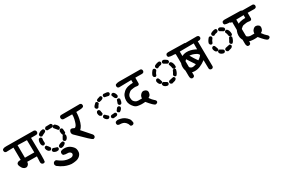

<svg xmlns="http://www.w3.org/2000/svg" viewBox="76 -1679 4337 2959"><g transform="rotate(-30 2244.0 -199.5)"><path d="M420.4 -49.3 404.8 -57.1 403.8 -57.6 402.8 -58.6Q397.5 -64.5 394 -72Q390.6 -79.6 389.6 -88.4V-88.9V-89.4L394 -193.4L222.2 -195.3Q222.2 -185.5 220.5 -177Q218.8 -168.5 214.6 -160.9Q210.4 -153.3 204.6 -147Q184.1 -124.5 159.7 -127.4Q136.2 -129.9 117.7 -146Q99.6 -161.6 83.5 -200.2Q65.9 -242.7 93.3 -259.8Q115.2 -273.9 150.4 -272L148.4 -491.2L17.6 -488.3H16.1L15.1 -488.8L-0.5 -496.6L-2 -497.1L-2.4 -498Q-12.7 -510.7 -11.7 -531.7V-532.7L-11.2 -533.7L-3.4 -549.3L-2.4 -551.3L-1 -552.2Q26.9 -566.4 61.5 -564.5L552.7 -560.5H554.2L555.7 -559.6L573.2 -549.8H574.2L574.7 -548.8Q585.9 -536.1 584 -515.1V-514.2L583.5 -513.2L575.7 -497.6L574.7 -496.1L573.7 -495.1Q569.8 -492.2 565.4 -490.2Q561 -488.3 556.6 -487.1Q552.2 -485.8 547.4 -485.4H546.9H458Q468.8 -89.4 456.5 -60.1L456.1 -59.1L455.1 -58.1Q441.4 -46.4 422.4 -48.8H421.4ZM389.6 -266.6 385.7 -486.3 221.7 -491.2 223.6 -267.6Z M799.3 175.8Q778.8 173.8 759 169.9Q739.3 166 720 159.9Q700.7 153.8 682.1 146Q627 122.1 577.6 82.5H576.7V81.5Q564.5 66.9 562.5 47.4V46.9V46.4Q563.5 37.6 567.1 29.8Q570.8 22 576.7 15.6L577.1 15.1Q592.8 2 616.7 3.9H618.2L619.6 4.9Q643.1 22.5 662.4 35.4Q681.6 48.3 697.3 56.2Q727.5 72.8 759.3 80.1Q769.5 83 780.8 84.7Q792 86.4 804.2 87.2Q816.4 87.9 829.1 87.9Q847.7 87.9 860.4 82.3Q873 76.7 880.9 64.9Q896 43.5 879.4 22Q870.1 11.2 857.4 5.9Q844.7 0.5 827.1 1Q808.1 1.5 790.5 -1.2Q772.9 -3.9 756.8 -10.3L755.4 -10.7L754.4 -11.7Q741.2 -27.3 743.2 -52.2V-53.2L743.7 -54.2L753.4 -73.7L754.4 -75.7L755.9 -76.2L756.3 -76.7Q793 -94.7 841.3 -88.9Q867.7 -85.9 890.9 -75.9Q914.1 -65.9 933.6 -48.8Q973.1 -15.1 981.4 17.1Q989.3 48.8 983.4 79.1Q980 94.7 971.4 108.9Q962.9 123 949.2 135.3Q921.9 159.7 880.9 168Q861.3 171.9 841.1 173.8Q820.8 175.8 799.8 175.8ZM696.8 -106.4Q667.5 -109.4 645.5 -128.4L645 -128.9L644.5 -129.4Q636.2 -141.1 638.7 -157.2V-157.7L639.2 -158.2Q645 -173.3 658.7 -179.2L660.2 -179.7H661.1H674.8H675.8L676.8 -179.2Q684.1 -176.3 691.7 -173.6Q699.2 -170.9 706.8 -168.5Q714.4 -166 722.2 -163.6Q730 -161.1 737.8 -159.2L739.7 -158.7L740.7 -156.7Q749.5 -146 747.1 -129.9V-129.4L746.6 -128.4Q743.7 -121.6 738.8 -116.7Q733.9 -111.8 727.1 -108.9L726.1 -108.4H725.1L697.8 -106.4H697.3ZM785.6 -116.7Q771 -123.5 765.1 -137.2L764.6 -138.7V-139.6V-155.3V-156.2L765.1 -157.7Q771 -171.4 793 -181.6Q813.5 -191.4 844.7 -196.3H846.2L848.1 -195.8Q861.8 -189.9 868.7 -176.3L869.1 -175.3V-173.8V-160.2V-158.2L868.2 -156.7Q859.9 -146 850.1 -138.2Q840.3 -130.4 829.6 -125.5Q807.6 -116.2 788.1 -116.2H786.6ZM612.8 -168.5 591.3 -178.2 590.3 -178.7 589.8 -179.2Q562.5 -205.6 562.5 -242.2V-243.2L563 -244.6Q568.8 -258.3 582.5 -264.2L584 -264.6H585H598.6H601.1L602.5 -262.7Q626.5 -239.3 645.5 -209L646.5 -207.5V-206.1V-192.4V-191.4L646 -189.9Q640.1 -176.3 626.5 -170.4H626L625.5 -169.9L616.7 -168L614.7 -167.5ZM888.7 -182.1Q881.3 -185.1 876 -189.9Q870.6 -194.8 867.7 -201.7L867.2 -203.1V-204.1V-217.8V-219.2L868.2 -220.7L897.5 -272.5L897.9 -273.4L898.9 -273.9Q909.7 -282.7 925.8 -280.3H926.3L927.2 -279.8Q940.9 -273.9 946.8 -258.8L947.3 -257.8V-256.3Q946.3 -233.9 938.5 -216.8Q930.7 -199.7 916 -188Q912.1 -185.1 908 -183.3Q903.8 -181.6 899.4 -181.4Q895 -181.2 889.6 -181.6H889.2ZM916 -276.4 904.3 -283.2 902.3 -284.2 901.9 -286.1Q889.6 -316.4 891.6 -352.1V-353L892.1 -354.5L901.9 -373L902.8 -374L903.8 -374.5Q914.6 -383.3 930.7 -380.9H931.2L932.1 -380.4Q934.1 -379.4 936.3 -378.2Q938.5 -377 940.4 -375.5Q942.4 -374 943.8 -372.6Q945.3 -371.1 946.8 -369.1Q948.2 -367.2 949.5 -365Q950.7 -362.8 951.7 -360.8L952.1 -359.9V-358.9L956.1 -298.3V-296.9L955.6 -295.4Q949.7 -281.7 934.6 -275.9L933.6 -275.4H932.6H918.9H917.5ZM566.4 -288.1 547.9 -298.8 546.4 -299.3 545.9 -300.8Q533.2 -322.8 536.1 -352.1Q536.1 -362.8 538.1 -372.8Q540 -382.8 543.7 -392.1Q547.4 -401.4 552.7 -410.2L553.2 -411.6L554.7 -412.1Q566.9 -420.4 583 -418H583.5L584.5 -417.5Q591.3 -414.6 596.2 -409.7Q601.1 -404.8 604 -397.9L604.5 -396V-394.5Q597.7 -354.5 602.5 -312V-310.5L602.1 -309.1Q596.2 -295.4 582.5 -289.6L581.5 -289.1H581.1L570.3 -287.1L568.4 -286.6ZM882.3 -382.8Q858.9 -410.2 832.5 -442.4L831.1 -444.3V-446.3V-460V-461.4L831.5 -462.4Q838.4 -477.1 852.1 -482.9L853.5 -483.4H854.5H870.1H872.1L873.5 -482.4Q904.8 -460.9 921.4 -427.2L921.9 -426.3V-425.3L923.8 -404.8V-403.3L923.3 -401.9Q919.9 -395 914.8 -389.9Q909.7 -384.8 902.8 -381.3L901.9 -380.9H900.4H886.7H883.8ZM615.7 -420.4 596.2 -429.2 594.7 -429.7 593.8 -431.2Q583.5 -444.8 585.9 -462.4V-463.9L586.9 -464.8Q598.1 -483.9 617.2 -492.7Q644 -509.8 678.7 -509.8H680.2L681.2 -509.3Q688 -505.9 692.9 -500.7Q697.8 -495.6 700.7 -488.8L701.2 -487.3V-486.3V-472.7V-471.2L700.7 -470.2Q696.8 -462.4 690.4 -456.8Q684.1 -451.2 675.3 -448.2Q668.5 -445.8 654.5 -438.7Q640.6 -431.6 621.1 -420.9L618.7 -419.4ZM735.8 -460.4Q722.2 -466.3 715.3 -480L714.8 -481V-482.4V-496.1V-498.5L716.3 -500L733.9 -519.5L735.8 -521.5H738.3L822.3 -523.4H823.2L824.7 -522.9Q831.5 -520 836.4 -514.6Q841.3 -509.3 844.2 -502L844.7 -501V-500V-486.3V-485.4L844.2 -484.4Q841.3 -477.1 836.4 -471.7Q831.5 -466.3 824.7 -463.4L823.7 -462.9H822.3L738.3 -460H737.3Z M1280.8 10.7Q1267.1 6.8 1211.2 -44.9Q1155.3 -96.7 1043 -208.5L1042.5 -209V-209.5Q1024.9 -230.5 1027.8 -253.4Q1030.8 -276.4 1043 -288.1Q1055.7 -301.3 1075.2 -296.9Q1083.5 -294.4 1091.6 -291Q1099.6 -287.6 1106.9 -282.7Q1117.2 -275.9 1131.3 -286.6Q1147.5 -299.3 1158.7 -327.6Q1170.4 -357.4 1180.2 -399.9Q1189.9 -439.5 1188.5 -482.4L1039.1 -484.4H1038.6H1038.1Q1023.9 -486.8 1013.2 -495.6L1012.2 -496.1L1011.7 -496.6Q1002 -511.2 1002.9 -529.8V-530.8L1003.4 -531.7L1011.2 -548.3L1011.7 -549.3L1012.7 -550.3Q1025.4 -561.5 1045.4 -559.6L1370.1 -561.5H1371.6L1372.6 -561L1388.2 -553.2L1389.2 -552.7L1390.1 -551.8Q1401.4 -539.1 1399.4 -518.1V-517.1L1398.9 -516.1L1391.1 -500.5L1390.1 -498.5L1388.2 -497.6Q1376 -492.2 1362.3 -489Q1348.6 -485.8 1333.5 -485.4Q1320.3 -484.9 1302.2 -484.1Q1284.2 -483.4 1261.7 -482.4Q1261.2 -462.4 1259.5 -442.4Q1257.8 -422.4 1254.9 -402.8Q1252 -383.3 1248 -363.8Q1234.9 -301.8 1214.8 -263.2Q1205.6 -246.1 1194.8 -232.7Q1184.1 -219.2 1172.9 -210L1309.1 -54.7Q1321.3 -40 1319.3 -20V-19L1318.8 -18.1L1311 -2.4L1310.1 -1L1309.1 0Q1297.4 8.3 1283.2 10.7H1281.7Z M1897 126.5 1881.3 118.7 1878.9 117.2 1877.9 114.7Q1869.6 81.1 1847.7 56.6Q1825.7 32.7 1801.3 25.4Q1788.6 21.5 1772.9 19.5Q1757.3 17.6 1739.3 17.6H1738.8H1738.3Q1724.6 15.1 1712.9 7.8L1711.9 7.3L1711.4 6.8Q1700.7 -5.9 1703.1 -24.9V-25.9L1703.6 -26.9L1710.4 -43.5L1710.9 -44.9L1712.9 -45.9Q1740.2 -62 1772.9 -56.2Q1804.2 -50.8 1833.5 -40Q1863.3 -29.3 1894.5 0Q1926.3 29.8 1932.6 52.7Q1939.5 74.2 1941.4 98.1V100.1L1940.9 101.6L1933.1 116.2L1932.1 117.2L1931.6 117.7Q1918.9 127.9 1898.9 127H1897.9ZM1710.9 -112.3 1693.4 -122.1 1692.4 -122.6 1691.9 -123Q1687.5 -127.9 1686 -134.8Q1684.6 -141.6 1685.5 -149.4V-149.9L1686 -150.9Q1691.9 -164.6 1705.6 -170.4L1706.5 -170.9H1707.5L1768.1 -175.8H1769.5L1771 -175.3Q1784.7 -169.4 1790.5 -155.8L1791 -154.3V-153.3V-140.6V-139.6L1790.5 -138.2Q1787.6 -131.3 1782.7 -126.5Q1777.8 -121.6 1771 -118.7L1770 -118.2H1769L1714.4 -111.3H1712.9ZM1629.9 -143.1Q1606.9 -150.4 1590.3 -171.4L1589.8 -171.9L1589.4 -172.4L1577.6 -198.7L1576.7 -201.2L1577.6 -204.1L1587.4 -222.7L1588.4 -223.6L1589.4 -224.6Q1598.6 -231.4 1614.7 -230.5H1617.2L1618.7 -228.5Q1639.6 -205.6 1665 -184.1L1667 -182.6V-179.7V-167V-166L1666.5 -164.6Q1664.6 -160.2 1661.6 -156.2Q1658.7 -152.3 1654.5 -149.7Q1650.4 -147 1645.5 -145L1645 -144.5H1644.5L1632.8 -142.6H1631.3ZM1834 -146.5 1815.4 -157.2 1814.5 -157.7 1814 -158.2Q1805.2 -168 1807.6 -183.6L1808.1 -185.1L1808.6 -186L1836.9 -224.1L1837.4 -225.1L1838.4 -225.6Q1852.1 -235.8 1869.1 -233.4H1869.6L1870.6 -232.9Q1884.3 -227.1 1890.1 -213.4L1890.6 -211.9V-210.9V-198.2V-197.3L1890.1 -195.8Q1877.9 -166 1847.7 -148.4L1847.2 -147.9L1846.2 -147.5L1838.4 -145.5L1835.9 -145ZM1564.5 -239.3 1544.9 -251 1543.5 -251.5 1543 -252.4Q1527.3 -276.9 1530.3 -309.1V-310.5L1531.2 -311.5L1541 -329.1L1541.5 -330.1L1543 -331.1Q1555.2 -339.4 1570.3 -336.9H1570.8L1571.8 -336.4Q1585.4 -330.6 1591.3 -317.9L1591.8 -317.4V-316.4Q1595.7 -295.9 1600.6 -263.7V-261.7L1600.1 -260.3Q1598.1 -256.8 1596.2 -253.9Q1594.2 -251 1591.8 -248.5Q1589.4 -246.1 1586.4 -244.1Q1583.5 -242.2 1580.6 -240.7L1580.1 -240.2H1579.1L1568.4 -238.3L1566.4 -237.8ZM1898.9 -240.7Q1896.5 -241.7 1894 -243.2Q1891.6 -244.6 1889.4 -246.6Q1887.2 -248.5 1885.3 -250.7Q1883.3 -252.9 1881.8 -255.4Q1880.4 -257.8 1879.4 -260.3L1878.9 -260.7V-261.7L1877 -271.5V-272.5V-273.9Q1885.3 -303.7 1897 -332.5L1897.5 -334L1899.4 -335Q1903.3 -337.4 1907.5 -338.9Q1911.6 -340.3 1916.3 -340.8Q1920.9 -341.3 1926.3 -340.8H1927.2L1928.2 -340.3Q1931.6 -338.9 1934.6 -336.9Q1937.5 -335 1939.9 -332.5Q1942.4 -330.1 1944.3 -327.1Q1946.3 -324.2 1947.8 -320.8L1948.2 -319.3V-317.9Q1945.3 -273.4 1927.7 -247.6L1927.2 -247.1L1926.3 -246.6Q1915.5 -237.8 1900.4 -240.2H1899.9ZM1906.2 -357.4 1887.7 -368.2 1886.2 -368.7 1885.7 -370.1Q1881.3 -377 1877.2 -384.3Q1873 -391.6 1869.9 -399.4Q1866.7 -407.2 1863.8 -415.5Q1860.8 -423.8 1858.4 -432.1L1857.9 -434.1L1858.9 -436Q1859.9 -438 1861.1 -440.2Q1862.3 -442.4 1863.8 -444.3Q1865.2 -446.3 1866.7 -447.8Q1868.2 -449.2 1870.1 -450.7Q1872.1 -452.1 1874.3 -453.4Q1876.5 -454.6 1878.4 -455.6L1879.9 -456.1H1880.9H1896.5H1897.9L1899.4 -455.6Q1907.2 -451.2 1914.3 -443.8Q1921.4 -436.5 1926.8 -426.8Q1938.5 -406.7 1939.5 -380.9V-379.9L1939 -378.4Q1933.1 -364.7 1920.4 -358.9H1919.9L1919.4 -358.4L1910.6 -356.4L1908.2 -356ZM1568.4 -363.8 1549.8 -373.5 1547.9 -375 1547.4 -377 1540.5 -398.4 1539.6 -400.4 1540 -401.9Q1546.4 -424.3 1586.9 -459.5L1588.4 -460.9H1590.8H1604.5H1605.5L1606.9 -460.4Q1613.8 -457.5 1618.7 -452.6Q1623.5 -447.8 1626.5 -440.9L1627 -439.5V-438.5V-423.8V-421.4L1625 -419.9Q1618.2 -412.6 1612.5 -405.3Q1606.9 -397.9 1602.3 -390.1Q1597.7 -382.3 1594.2 -373.5L1593.3 -371.6L1590.8 -370.6L1573.2 -363.8L1570.8 -362.8ZM1646 -438Q1633.3 -443.8 1626.5 -457.5L1626 -458.5V-460V-475.6V-477.1L1627 -478.5Q1636.7 -495.6 1697.8 -509.8L1699.7 -510.3L1701.7 -509.3Q1705.1 -507.8 1708 -505.9Q1710.9 -503.9 1713.4 -501.5Q1715.8 -499 1717.8 -496.1Q1719.7 -493.2 1721.2 -489.7L1721.7 -488.3V-487.3V-473.6V-472.2L1721.2 -471.2Q1713.4 -455.1 1692.9 -448.2Q1683.6 -444.8 1672.6 -442.1Q1661.6 -439.5 1649.4 -437.5H1647.5ZM1817.4 -447.3Q1783.7 -454.1 1750.5 -461.9L1748.5 -462.4L1747.6 -464.4Q1738.3 -475.6 1739.3 -492.7V-493.7L1739.7 -494.6Q1746.6 -508.3 1759.3 -514.2L1760.7 -514.6H1761.7Q1825.2 -512.7 1843.3 -499L1844.2 -498.5V-497.6Q1853 -486.8 1850.6 -471.7V-471.2L1850.1 -470.7Q1847.2 -463.4 1842.3 -458Q1837.4 -452.6 1830.6 -449.7L1830.1 -449.2H1829.1L1819.3 -447.3H1818.4Z M2379.4 29.3Q2362.3 24.9 2333.5 -3.2Q2304.7 -31.2 2260.3 -85.4Q2240.7 -83.5 2223.9 -82.8Q2207 -82 2190.4 -82.5Q2157.7 -84 2126.5 -90.3Q2109.9 -93.8 2095.5 -102.1Q2081.1 -110.4 2068.8 -123.5Q2044.9 -148.9 2029.3 -180.7Q2013.7 -212.4 2014.2 -251Q2014.6 -289.1 2028.8 -323.7Q2043 -357.9 2075.7 -386.7Q2092.3 -401.4 2111.8 -410.9Q2131.3 -420.4 2153.8 -425.8Q2195.8 -435.1 2241.2 -435.5V-485.4L2021.5 -481.4H2020L2019 -481.9L2003.4 -489.7L2002 -490.2L2001.5 -491.2Q1991.2 -503.9 1992.2 -524.9V-525.9L1992.7 -526.9L2000.5 -542.5L2001.5 -544.4L2003.4 -545.4Q2030.8 -557.6 2064 -558.6Q2095.7 -559.6 2441.4 -556.6H2442.9L2443.8 -556.2L2459.5 -548.3L2460.4 -547.9L2461.4 -546.9Q2467.3 -540.5 2469.5 -532.2Q2471.7 -523.9 2470.7 -514.2V-513.2L2470.2 -512.2L2462.4 -496.6L2461.4 -495.1L2460.4 -494.1Q2448.2 -485.4 2434.1 -484.4H2433.6L2313.5 -485.4V-387.7V-387.2L2313 -382.3Q2310.5 -367.7 2299.3 -361.6Q2288.1 -355.5 2270.5 -358.4H2270Q2244.6 -364.3 2216.8 -361.8Q2188.5 -359.4 2165 -353.5Q2154.3 -351.1 2141.6 -342.5Q2128.9 -334 2114.7 -319.3Q2086.9 -290.5 2088.9 -254.4Q2089.4 -241.7 2091.1 -231.2Q2092.8 -220.7 2095 -213.1Q2097.2 -205.6 2100.1 -200.7Q2109.9 -184.6 2128.4 -171.4Q2146.5 -158.2 2175.8 -156.7Q2203.6 -155.3 2242.2 -156.7Q2242.7 -170.4 2245.6 -182.4Q2248.5 -194.3 2254.2 -204.3Q2259.8 -214.4 2268.6 -222.7Q2295.9 -250.5 2324.7 -246.1Q2338.4 -244.1 2349.4 -238.8Q2360.4 -233.4 2368.7 -225.1Q2385.3 -208 2380.9 -179.2Q2378.9 -165.5 2375 -155.3Q2371.1 -145 2364.7 -137.2Q2363.3 -135.3 2361.1 -133.1Q2358.9 -130.9 2356.4 -128.9Q2354 -127 2351.6 -125Q2349.1 -123 2345.9 -121.1Q2342.8 -119.1 2339.6 -117.2Q2336.4 -115.2 2333 -113.3Q2370.1 -61.5 2393.6 -43Q2421.9 -21.5 2420.9 -0.5V0.5L2420.4 2L2412.6 16.6L2411.6 18.1L2410.2 18.6Q2403.3 22.9 2396.2 25.6Q2389.2 28.3 2381.8 29.3H2380.4Z M3067.9 -38.6 3052.2 -46.4 3050.3 -47.4 3049.8 -48.8Q3036.1 -71.8 3038.1 -100.6L3035.2 -495.1Q3006.3 -495.1 2977.5 -496.1Q2944.3 -497.1 2915 -508.3L2913.6 -508.8L2912.6 -509.8Q2906.7 -516.1 2904.5 -524.4Q2902.3 -532.7 2903.3 -542.5V-543.5L2903.8 -544.4L2911.6 -561L2912.6 -563L2914.6 -564Q2942.4 -577.1 2977.1 -572.3L3236.3 -567.4H3237.8L3238.8 -566.9L3254.4 -559.1L3255.9 -558.6L3256.3 -557.6Q3267.6 -543.9 3265.6 -523.9V-522.9L3265.1 -522L3257.3 -506.3L3256.3 -504.9L3255.4 -503.9Q3249.5 -499.5 3242.9 -497.1Q3236.3 -494.6 3229 -494.1H3228.5H3108.4L3113.3 -67.4V-65.9L3112.8 -64.9L3105 -49.3L3104.5 -47.9L3103.5 -47.4Q3089.8 -36.1 3069.8 -38.1H3068.8ZM2757.8 -123.5 2739.3 -133.3 2738.3 -134.3 2737.8 -135.3Q2728.5 -146.5 2729.5 -164.6V-165.5L2730 -166.5Q2735.8 -180.2 2749.5 -186L2750.5 -186.5H2751Q2787.1 -193.4 2821.8 -201.2L2823.7 -201.7L2825.7 -200.7Q2839.4 -194.8 2845.2 -181.2L2845.7 -179.7V-178.7V-166V-164.6L2845.2 -163.6Q2835 -143.6 2815.9 -137.7L2762.2 -123L2760.3 -122.6ZM2679.7 -129.9Q2665.5 -132.3 2654.1 -137.7Q2642.6 -143.1 2633.8 -151.4Q2624.5 -159.7 2620.4 -169.7Q2616.2 -179.7 2617.2 -190.9V-191.9L2617.7 -192.9Q2623.5 -206.5 2637.2 -212.4L2638.7 -212.9H2639.6H2652.3H2653.8L2655.3 -211.9Q2693.4 -190.4 2707.5 -180.7L2708 -180.2L2708.5 -179.7Q2717.3 -169.9 2714.8 -152.3V-151.9L2714.4 -150.9Q2708.5 -137.2 2694.8 -131.3L2693.8 -130.9H2692.9L2681.2 -129.9H2680.2ZM2858.9 -194.8Q2854.5 -197.3 2850.8 -200.2Q2847.2 -203.1 2844.2 -206.5Q2841.3 -210 2839.4 -214.4L2838.9 -215.3V-216.8V-232.4V-234.4L2839.8 -235.8Q2858.9 -264.6 2872.6 -297.4L2873 -298.3L2874 -299.3Q2878.9 -303.7 2885.5 -305.2Q2892.1 -306.6 2899.4 -305.7H2899.9L2900.9 -305.2Q2905.3 -303.2 2908.9 -300.3Q2912.6 -297.4 2915.5 -293.7Q2918.5 -290 2920.4 -285.6L2921.4 -283.7L2920.9 -281.7Q2907.7 -222.7 2877.9 -195.8L2876.5 -194.3H2874H2861.3H2859.9ZM2608.9 -205.6 2589.4 -215.3 2587.9 -215.8 2587.4 -216.8Q2580.1 -225.6 2575.2 -235.1Q2570.3 -244.6 2567.6 -254.9Q2564.9 -265.1 2564.5 -276.4V-277.8L2564.9 -279.3L2574.7 -297.9L2575.7 -298.8L2576.7 -299.8Q2588.4 -308.1 2603.5 -305.7H2604L2605 -305.2Q2619.1 -299.3 2626 -276.4Q2631.3 -256.8 2641.1 -230.5L2642.1 -228.5L2641.1 -226.1Q2635.3 -212.4 2621.6 -206.5L2620.6 -206.1H2619.6L2611.8 -205.1H2610.4ZM2901.9 -304.2Q2895 -307.1 2890.1 -312Q2885.3 -316.9 2882.3 -323.7L2881.8 -324.7V-325.7Q2880.9 -333 2879.6 -340.6Q2878.4 -348.1 2876.5 -355.5Q2874.5 -362.8 2872.3 -369.9Q2870.1 -377 2867.4 -384Q2864.7 -391.1 2861.8 -397.9L2860.8 -400.4L2861.8 -402.8Q2863.8 -407.2 2866.7 -410.9Q2869.6 -414.6 2873.3 -417.5Q2877 -420.4 2881.3 -422.4L2882.8 -422.9H2883.8H2898.4H2899.9L2901.4 -421.9Q2907.2 -418.9 2912.4 -413.8Q2917.5 -408.7 2921.6 -402.1Q2925.8 -395.5 2929.2 -387.7Q2934.6 -375.5 2937 -360.1Q2939.5 -344.7 2939.5 -326.2V-325.2L2939 -323.7Q2938 -321.8 2936.8 -319.6Q2935.5 -317.4 2934.1 -315.4Q2932.6 -313.5 2931.2 -312Q2929.7 -310.5 2927.7 -309.1Q2925.8 -307.6 2923.6 -306.4Q2921.4 -305.2 2919.4 -304.2L2918 -303.7H2917H2904.3H2903.3ZM2585 -340.8 2567.4 -350.6 2565.4 -351.6 2564.9 -353.5 2558.1 -374 2557.6 -375.5V-377.4Q2563 -399.9 2575.2 -418.9Q2579.1 -425.3 2583.5 -431.4Q2587.9 -437.5 2592.5 -443.4Q2597.2 -449.2 2602.1 -455.1L2602.5 -455.6Q2612.3 -464.4 2628.9 -461.9H2629.4L2630.4 -461.4Q2634.8 -459.5 2638.4 -456.8Q2642.1 -454.1 2645 -450.7Q2647.9 -447.3 2649.9 -442.9L2650.4 -441.9V-440.4V-423.8V-421.4L2648.9 -419.9Q2621.6 -389.6 2610.4 -351.1L2609.4 -348.1L2606.9 -347.2L2590.3 -340.3L2587.4 -339.4ZM2849.6 -424.8 2793.9 -458 2793 -458.5 2792.5 -459.5Q2783.7 -470.2 2786.1 -485.4V-485.8L2786.6 -486.8Q2789.6 -493.7 2794.4 -498.5Q2799.3 -503.4 2806.2 -506.3L2807.6 -506.8H2808.6H2825.2H2826.2L2827.6 -506.3Q2832 -504.4 2836.7 -502.2Q2841.3 -500 2845.9 -497.3Q2850.6 -494.6 2855.2 -491.7Q2859.9 -488.8 2864.3 -485.8Q2868.7 -482.9 2873 -479.5Q2877.4 -476.1 2881.8 -472.2L2882.3 -471.7L2882.8 -471.2Q2889.6 -461.9 2888.7 -445.8V-444.8L2888.2 -443.8Q2887.2 -441.9 2886 -439.7Q2884.8 -437.5 2883.3 -435.5Q2881.8 -433.6 2880.4 -432.1Q2878.9 -430.7 2877 -429.2Q2875 -427.7 2872.8 -426.5Q2870.6 -425.3 2868.7 -424.3L2867.2 -423.8H2866.2H2852.5H2851.1ZM2685.5 -438.5 2668 -448.2 2667 -448.7 2666 -449.7Q2657.7 -461.4 2660.2 -477.5V-478.5L2660.6 -479L2666.5 -490.7L2667.5 -492.2L2668.5 -493.2Q2686 -504.4 2707 -511.2Q2728.5 -518.6 2752 -518.6H2752.9L2754.4 -518.1Q2758.8 -516.1 2762.5 -513.2Q2766.1 -510.3 2769 -506.6Q2772 -502.9 2773.9 -498.5L2774.4 -497.1V-496.1V-482.4V-481.4L2773.9 -480.5Q2768.1 -465.3 2752.9 -459.5L2752.4 -459H2751.5Q2719.7 -456.1 2691.4 -438.5L2688.5 -436.5Z M3390.1 -13.2 3374.5 -20 3373.5 -20.5 3372.6 -21.5Q3369.6 -24.9 3367.4 -28.8Q3365.2 -32.7 3364 -37.1Q3362.8 -41.5 3362.3 -46.4V-46.9L3359.4 -193.4Q3305.2 -153.3 3256.3 -133.3Q3202.1 -111.3 3150.9 -114.3Q3099.1 -117.2 3072.3 -143.1Q3045.9 -168.5 3035.6 -198.7Q3025.4 -228.5 3025.4 -263.2Q3025.4 -274.9 3026.9 -286.4Q3028.3 -297.9 3031 -309.1Q3033.7 -320.3 3038.1 -331.1Q3050.8 -364.7 3080.1 -390.6Q3109.4 -416.5 3146 -426.3Q3182.1 -435.5 3221.7 -431.6Q3261.2 -427.7 3296.9 -414.6Q3312 -409.2 3327.6 -402.3Q3343.3 -395.5 3357.4 -387.7V-493.2L3031.2 -490.2H3030.8Q3017.1 -491.2 3006.8 -500.5L3006.3 -501Q2996.1 -513.7 2997.1 -532.7V-533.7L2997.6 -534.7L3005.4 -550.3L3006.3 -552.2L3008.3 -553.2L3022.9 -560.1L3023.9 -560.5H3025.4L3453.1 -563.5H3453.6H3454.1Q3466.8 -561 3478.5 -553.7L3479.5 -553.2L3480 -552.7Q3485.8 -545.9 3488 -537.6Q3490.2 -529.3 3489.3 -520V-518.6L3488.8 -517.6L3481 -502.9L3480 -502L3479.5 -501.5Q3465.8 -490.2 3449.2 -490.2H3427.7L3432.6 -41V-39.6L3432.1 -38.6L3424.3 -22.9L3423.8 -22L3422.9 -21Q3411.1 -10.3 3392.1 -12.7H3391.1ZM3225.6 -198.7Q3202.1 -234.4 3179.2 -269Q3156.2 -304.7 3133.3 -340.3Q3111.3 -323.2 3103 -305.2Q3093.8 -285.2 3097.7 -252.4Q3101.1 -220.7 3123 -200.7Q3144.5 -181.2 3174.8 -185.5Q3203.1 -189.5 3225.6 -198.7ZM3355 -292.5 3345.7 -301.8 3344.7 -302.2 3344.2 -303.7Q3342.8 -306.6 3340.6 -309.8Q3338.4 -313 3334.7 -316.4Q3331.1 -319.8 3325.9 -323.5Q3320.8 -327.1 3314.5 -330.1Q3288.6 -344.2 3258.8 -353.5Q3250 -356 3241.2 -357.7Q3232.4 -359.4 3223.4 -360.6Q3214.4 -361.8 3205.1 -362.3Q3223.6 -327.6 3244.1 -296.9Q3266.1 -263.2 3288.6 -231.4Q3329.1 -255.4 3355 -292.5Z M4067.9 -38.6 4052.2 -46.4 4050.3 -47.4 4049.8 -48.8Q4036.1 -71.8 4038.1 -100.6L4035.2 -495.1Q4006.3 -495.1 3977.5 -496.1Q3944.3 -497.1 3915 -508.3L3913.6 -508.8L3912.6 -509.8Q3906.7 -516.1 3904.5 -524.4Q3902.3 -532.7 3903.3 -542.5V-543.5L3903.8 -544.4L3911.6 -561L3912.6 -563L3914.6 -564Q3942.4 -577.1 3977.1 -572.3L4236.3 -567.4H4237.8L4238.8 -566.9L4254.4 -559.1L4255.9 -558.6L4256.3 -557.6Q4267.6 -543.9 4265.6 -523.9V-522.9L4265.1 -522L4257.3 -506.3L4256.3 -504.9L4255.4 -503.9Q4249.5 -499.5 4242.9 -497.1Q4236.3 -494.6 4229 -494.1H4228.5H4108.4L4113.3 -67.4V-65.9L4112.8 -64.9L4105 -49.3L4104.5 -47.9L4103.5 -47.4Q4089.8 -36.1 4069.8 -38.1H4068.8ZM3757.8 -123.5 3739.3 -133.3 3738.3 -134.3 3737.8 -135.3Q3728.5 -146.5 3729.5 -164.6V-165.5L3730 -166.5Q3735.8 -180.2 3749.5 -186L3750.5 -186.5H3751Q3787.1 -193.4 3821.8 -201.2L3823.7 -201.7L3825.7 -200.7Q3839.4 -194.8 3845.2 -181.2L3845.7 -179.7V-178.7V-166V-164.6L3845.2 -163.6Q3835 -143.6 3815.9 -137.7L3762.2 -123L3760.3 -122.6ZM3679.7 -129.9Q3665.5 -132.3 3654.1 -137.7Q3642.6 -143.1 3633.8 -151.4Q3624.5 -159.7 3620.4 -169.7Q3616.2 -179.7 3617.2 -190.9V-191.9L3617.7 -192.9Q3623.5 -206.5 3637.2 -212.4L3638.7 -212.9H3639.6H3652.3H3653.8L3655.3 -211.9Q3693.4 -190.4 3707.5 -180.7L3708 -180.2L3708.5 -179.7Q3717.3 -169.9 3714.8 -152.3V-151.9L3714.4 -150.9Q3708.5 -137.2 3694.8 -131.3L3693.8 -130.9H3692.9L3681.2 -129.9H3680.2ZM3858.9 -194.8Q3854.5 -197.3 3850.8 -200.2Q3847.2 -203.1 3844.2 -206.5Q3841.3 -210 3839.4 -214.4L3838.9 -215.3V-216.8V-232.4V-234.4L3839.8 -235.8Q3858.9 -264.6 3872.6 -297.4L3873 -298.3L3874 -299.3Q3878.9 -303.7 3885.5 -305.2Q3892.1 -306.6 3899.4 -305.7H3899.9L3900.9 -305.2Q3905.3 -303.2 3908.9 -300.3Q3912.6 -297.4 3915.5 -293.7Q3918.5 -290 3920.4 -285.6L3921.4 -283.7L3920.9 -281.7Q3907.7 -222.7 3877.9 -195.8L3876.5 -194.3H3874H3861.3H3859.9ZM3608.9 -205.6 3589.4 -215.3 3587.9 -215.8 3587.4 -216.8Q3580.1 -225.6 3575.2 -235.1Q3570.3 -244.6 3567.6 -254.9Q3564.9 -265.1 3564.5 -276.4V-277.8L3564.9 -279.3L3574.7 -297.9L3575.7 -298.8L3576.7 -299.8Q3588.4 -308.1 3603.5 -305.7H3604L3605 -305.2Q3619.1 -299.3 3626 -276.4Q3631.3 -256.8 3641.1 -230.5L3642.1 -228.5L3641.1 -226.1Q3635.3 -212.4 3621.6 -206.5L3620.6 -206.1H3619.6L3611.8 -205.1H3610.4ZM3901.9 -304.2Q3895 -307.1 3890.1 -312Q3885.3 -316.9 3882.3 -323.7L3881.8 -324.7V-325.7Q3880.9 -333 3879.6 -340.6Q3878.4 -348.1 3876.5 -355.5Q3874.5 -362.8 3872.3 -369.9Q3870.1 -377 3867.4 -384Q3864.7 -391.1 3861.8 -397.9L3860.8 -400.4L3861.8 -402.8Q3863.8 -407.2 3866.7 -410.9Q3869.6 -414.6 3873.3 -417.5Q3877 -420.4 3881.3 -422.4L3882.8 -422.9H3883.8H3898.4H3899.9L3901.4 -421.9Q3907.2 -418.9 3912.4 -413.8Q3917.5 -408.7 3921.6 -402.1Q3925.8 -395.5 3929.2 -387.7Q3934.6 -375.5 3937 -360.1Q3939.5 -344.7 3939.5 -326.2V-325.2L3939 -323.7Q3938 -321.8 3936.8 -319.6Q3935.5 -317.4 3934.1 -315.4Q3932.6 -313.5 3931.2 -312Q3929.7 -310.5 3927.7 -309.1Q3925.8 -307.6 3923.6 -306.4Q3921.4 -305.2 3919.4 -304.2L3918 -303.7H3917H3904.3H3903.3ZM3585 -340.8 3567.4 -350.6 3565.4 -351.6 3564.9 -353.5 3558.1 -374 3557.6 -375.5V-377.4Q3563 -399.9 3575.2 -418.9Q3579.1 -425.3 3583.5 -431.4Q3587.9 -437.5 3592.5 -443.4Q3597.2 -449.2 3602.1 -455.1L3602.5 -455.6Q3612.3 -464.4 3628.9 -461.9H3629.4L3630.4 -461.4Q3634.8 -459.5 3638.4 -456.8Q3642.1 -454.1 3645 -450.7Q3647.9 -447.3 3649.9 -442.9L3650.4 -441.9V-440.4V-423.8V-421.4L3648.9 -419.9Q3621.6 -389.6 3610.4 -351.1L3609.4 -348.1L3606.9 -347.2L3590.3 -340.3L3587.4 -339.4ZM3849.6 -424.8 3793.9 -458 3793 -458.5 3792.5 -459.5Q3783.7 -470.2 3786.1 -485.4V-485.8L3786.6 -486.8Q3789.6 -493.7 3794.4 -498.5Q3799.3 -503.4 3806.2 -506.3L3807.6 -506.8H3808.6H3825.2H3826.2L3827.6 -506.3Q3832 -504.4 3836.7 -502.2Q3841.3 -500 3845.9 -497.3Q3850.6 -494.6 3855.2 -491.7Q3859.9 -488.8 3864.3 -485.8Q3868.7 -482.9 3873 -479.5Q3877.4 -476.1 3881.8 -472.2L3882.3 -471.7L3882.8 -471.2Q3889.6 -461.9 3888.7 -445.8V-444.8L3888.2 -443.8Q3887.2 -441.9 3886 -439.7Q3884.8 -437.5 3883.3 -435.5Q3881.8 -433.6 3880.4 -432.1Q3878.9 -430.7 3877 -429.2Q3875 -427.7 3872.8 -426.5Q3870.6 -425.3 3868.7 -424.3L3867.2 -423.8H3866.2H3852.5H3851.1ZM3685.5 -438.5 3668 -448.2 3667 -448.7 3666 -449.7Q3657.7 -461.4 3660.2 -477.5V-478.5L3660.6 -479L3666.5 -490.7L3667.5 -492.2L3668.5 -493.2Q3686 -504.4 3707 -511.2Q3728.5 -518.6 3752 -518.6H3752.9L3754.4 -518.1Q3758.8 -516.1 3762.5 -513.2Q3766.1 -510.3 3769 -506.6Q3772 -502.9 3773.9 -498.5L3774.4 -497.1V-496.1V-482.4V-481.4L3773.9 -480.5Q3768.1 -465.3 3752.9 -459.5L3752.4 -459H3751.5Q3719.7 -456.1 3691.4 -438.5L3688.5 -436.5Z M4379.4 29.3Q4362.3 24.9 4333.5 -3.2Q4304.7 -31.2 4260.3 -85.4Q4240.7 -83.5 4223.9 -82.8Q4207 -82 4190.4 -82.5Q4157.7 -84 4126.5 -90.3Q4109.9 -93.8 4095.5 -102.1Q4081.1 -110.4 4068.8 -123.5Q4044.9 -148.9 4029.3 -180.7Q4013.7 -212.4 4014.2 -251Q4014.6 -289.1 4028.8 -323.7Q4043 -357.9 4075.7 -386.7Q4092.3 -401.4 4111.8 -410.9Q4131.3 -420.4 4153.8 -425.8Q4195.8 -435.1 4241.2 -435.5V-485.4L4021.5 -481.4H4020L4019 -481.9L4003.4 -489.7L4002 -490.2L4001.5 -491.2Q3991.2 -503.9 3992.2 -524.9V-525.9L3992.7 -526.9L4000.5 -542.5L4001.5 -544.4L4003.4 -545.4Q4030.8 -557.6 4064 -558.6Q4095.7 -559.6 4441.4 -556.6H4442.9L4443.8 -556.2L4459.5 -548.3L4460.4 -547.9L4461.4 -546.9Q4467.3 -540.5 4469.5 -532.2Q4471.7 -523.9 4470.7 -514.2V-513.2L4470.2 -512.2L4462.4 -496.6L4461.4 -495.1L4460.4 -494.1Q4448.2 -485.4 4434.1 -484.4H4433.6L4313.5 -485.4V-387.7V-387.2L4313 -382.3Q4310.5 -367.7 4299.3 -361.6Q4288.1 -355.5 4270.5 -358.4H4270Q4244.6 -364.3 4216.8 -361.8Q4188.5 -359.4 4165 -353.5Q4154.3 -351.1 4141.6 -342.5Q4128.9 -334 4114.7 -319.3Q4086.9 -290.5 4088.9 -254.4Q4089.4 -241.7 4091.1 -231.2Q4092.8 -220.7 4095 -213.1Q4097.2 -205.6 4100.1 -200.7Q4109.9 -184.6 4128.4 -171.4Q4146.5 -158.2 4175.8 -156.7Q4203.6 -155.3 4242.2 -156.7Q4242.7 -170.4 4245.6 -182.4Q4248.5 -194.3 4254.2 -204.3Q4259.8 -214.4 4268.6 -222.7Q4295.9 -250.5 4324.7 -246.1Q4338.4 -244.1 4349.4 -238.8Q4360.4 -233.4 4368.7 -225.1Q4385.3 -208 4380.9 -179.2Q4378.9 -165.5 4375 -155.3Q4371.1 -145 4364.7 -137.2Q4363.3 -135.3 4361.1 -133.1Q4358.9 -130.9 4356.4 -128.9Q4354 -127 4351.6 -125Q4349.1 -123 4345.9 -121.1Q4342.8 -119.1 4339.6 -117.2Q4336.4 -115.2 4333 -113.3Q4370.1 -61.5 4393.6 -43Q4421.9 -21.5 4420.9 -0.5V0.5L4420.4 2L4412.6 16.6L4411.6 18.1L4410.2 18.6Q4403.3 22.9 4396.2 25.6Q4389.2 28.3 4381.8 29.3H4380.4Z"/></g></svg>

Font: NaikaiFont
Style: SemiBold
Weight: 600
Version: Version 1.89